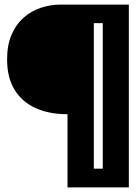

<svg xmlns="http://www.w3.org/2000/svg" viewBox="-20 -680 613 839"><path d="M275 139V-181H273Q194 -181 135 -208Q76 -235 43.5 -288Q11 -341 11 -421Q11 -484 31 -529.5Q51 -575 84.5 -604Q118 -633 160 -646.5Q202 -660 245 -660H390V139ZM340 139V57H483V139ZM429 139V-660H543V139ZM318 -579V-660H506V-579Z"/></svg>

Font: Bricolage Grotesque 96pt ExtraBold SemiCondensed
Style: Regular
Weight: 800
Width: 4
Version: Version 1.001;gftools[0.9.33.dev8+g029e19f]